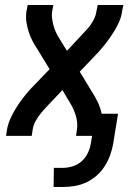

<svg xmlns="http://www.w3.org/2000/svg" viewBox="-20 -540 540 763"><path d="M193 203 194 127H231Q250 127 270 120.5Q290 114 305 100.5Q320 87 329 68Q338 49 341 30L346 0H282L286 -26Q288 -40 286.5 -54Q285 -68 281 -81Q277 -94 271.5 -106.5Q266 -119 259 -130L228 -182L172 -123Q162 -112 152 -101Q142 -90 133.5 -78Q125 -66 118.5 -53Q112 -40 110 -26L106 0H4L8 -26Q12 -48 21.5 -69Q31 -90 43 -109.5Q55 -129 69 -147.5Q83 -166 99 -184L177 -265L129 -344Q118 -360 109 -377.5Q100 -395 94 -413.5Q88 -432 85 -452.5Q82 -473 85 -494L90 -520H192L187 -494Q185 -480 187 -466Q189 -452 192.5 -439Q196 -426 201.5 -413.5Q207 -401 214 -390L246 -338L301 -397Q311 -408 321.5 -419Q332 -430 340.5 -442Q349 -454 355 -467Q361 -480 363 -494L368 -520H470L465 -494Q462 -472 452.5 -451Q443 -430 430.5 -410.5Q418 -391 404 -372.5Q390 -354 374 -336L297 -255L345 -176Q358 -156 368.5 -134Q379 -112 384 -88H449L430 30Q426 53 418 75.5Q410 98 397 119Q384 140 365 157Q346 174 323.5 184.5Q301 195 277.5 199Q254 203 231 203Z"/></svg>

Font: Iosevka Curly Semibold
Style: Italic
Weight: 600
Italic angle: -9°
Monospace: yes
Designer: Belleve Invis
Foundry: Belleve Invis
Version: Version 22.1.2; ttfautohint (v1.8.4)